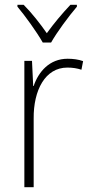

<svg xmlns="http://www.w3.org/2000/svg" viewBox="-20 -784 382 804"><path d="M159 -606H194C219 -650 267 -715 302 -756V-764H275C239 -726 205 -685 176 -645C149 -684 112 -731 79 -764H53V-756C85 -718 134 -650 159 -606ZM263 -538C187 -538 141 -483 121 -424H119L114 -529H82V0H121V-288C120 -406 169 -501 262 -501C284 -501 303 -498 321 -492L328 -528C309 -535 286 -538 263 -538Z"/></svg>

Font: Noto Sans Myanmar UI SemiCondensed ExtraLight
Style: Regular
Weight: 200
Width: 4
Designer: Monotype Design Team
Foundry: Monotype Imaging Inc.
Version: Version 2.103